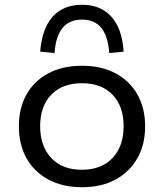

<svg xmlns="http://www.w3.org/2000/svg" viewBox="-20 -774 685 803"><path d="M323 9Q242 9 182.5 -23Q123 -55 91 -112Q59 -169 59 -246Q59 -322 91 -379Q123 -436 182.5 -467.5Q242 -499 323 -499Q404 -499 463 -467.5Q522 -436 554.5 -379Q587 -322 587 -246Q587 -169 554.5 -112Q522 -55 463 -23Q404 9 323 9ZM322 -64Q404 -64 450.5 -113Q497 -162 497 -246Q497 -330 450.5 -378Q404 -426 323 -426Q241 -426 194.5 -378Q148 -330 148 -246Q148 -162 194.5 -113Q241 -64 322 -64ZM208 -552 148 -558Q153 -621 174 -664.5Q195 -708 232.5 -731Q270 -754 323 -754Q376 -754 413.5 -731Q451 -708 472 -664.5Q493 -621 497 -558L437 -552Q432 -622 404 -657Q376 -692 323 -692Q270 -692 241.5 -657Q213 -622 208 -552Z"/></svg>

Font: Nunito Sans 10pt SemiExpanded
Style: Regular
Weight: 400
Width: 6
Designer: Vernon Adams
Foundry: Vernon Adams
Version: Version 3.101;gftools[0.9.27]